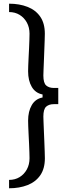

<svg xmlns="http://www.w3.org/2000/svg" viewBox="-20 -820 366 1041"><path d="M29.2 200.8V155.4Q61.6 155.4 86.4 140.2Q111.2 124.9 125.7 98.3Q140.1 71.7 140.1 37.9Q140.1 27 139.4 6.1Q138.7 -14.7 137.6 -40.2Q136.4 -65.7 135.1 -90.8Q133.8 -115.8 133.1 -135.9Q132.4 -156.1 132.4 -166Q132.4 -216.1 152.3 -250.2Q172.2 -284.4 210.8 -291.4V-307.8Q172.2 -315.2 152.3 -349Q132.4 -382.7 132.4 -433.6Q132.4 -443.5 133.1 -463.6Q133.8 -483.8 135.1 -508.6Q136.4 -533.5 137.6 -559Q138.7 -584.5 139.4 -605.3Q140.1 -626.2 140.1 -637.1Q140.1 -671.3 125.7 -697.7Q111.2 -724.1 86.4 -739.4Q61.6 -754.6 29.2 -754.6V-800Q85.1 -800 129.2 -782.8Q173.3 -765.6 198.2 -729.6Q223.1 -693.6 223.1 -637.1Q223.1 -624.5 222.2 -600.2Q221.3 -575.9 220.2 -546.6Q219 -517.3 218 -489Q216.9 -460.8 216 -439.6Q215.1 -418.3 215.1 -410.8Q215.1 -369.9 230.5 -356.5Q245.9 -343.1 271.9 -343.1H295.9V-255.3H271.9Q245.9 -255.3 230.5 -241.9Q215.1 -228.4 215.1 -187.9Q215.1 -180 216 -158.9Q216.9 -137.7 218 -109.5Q219.2 -81.3 220.4 -51.9Q221.5 -22.4 222.4 1.6Q223.3 25.7 223.3 37.9Q223.3 94.1 198.4 130.2Q173.4 166.3 129.3 183.6Q85.1 200.8 29.2 200.8Z"/></svg>

Font: Big Shoulders Thin
Style: Regular
Weight: 100
Version: Version 2.002